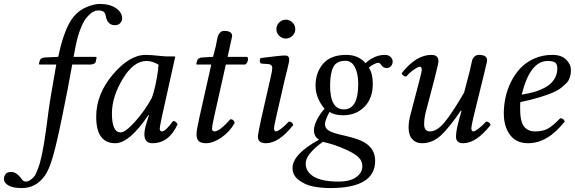

<svg xmlns="http://www.w3.org/2000/svg" viewBox="-97 -718 2922 976"><path d="M189 -390H107Q101 -390 101 -392Q101 -397 105 -409Q109 -425 133 -426L199 -429Q230 -577 278 -634Q306 -667 344 -682.5Q382 -698 409 -698Q461 -698 492.5 -676.5Q524 -655 524 -624Q524 -613 515 -601.5Q506 -590 486 -590Q449 -590 440 -639Q437 -654 428 -659.5Q419 -665 401 -665Q391 -665 377.5 -658.5Q364 -652 347 -633Q330 -614 318 -585Q299 -542 288 -486L277 -429H387Q394 -429 394 -424L389 -402Q388 -397 379.5 -393.5Q371 -390 363 -390H270L267 -373Q251 -280 220 -130Q191 13 171.5 79.5Q152 146 131 175Q86 238 15 238Q-32 238 -54.5 224.5Q-77 211 -77 192Q-77 177 -68 166.5Q-59 156 -40 156Q-25 156 -11.5 166Q2 176 10 188Q20 205 34 205Q45 205 58 196.5Q71 188 80 175Q85 167 90 154.5Q95 142 99.5 130Q104 118 108.5 99.5Q113 81 116 67.5Q119 54 123 31.5Q127 9 129 -3.5Q131 -16 134.5 -41Q138 -66 139.5 -75.5Q141 -85 144 -110Q147 -135 148 -141Q156 -205 189 -390Z M724 -433Q732 -431 794 -431L725 -120Q715 -72 715 -64Q715 -50 727 -50Q744 -50 783 -103Q796 -103 806 -87Q762 10 678 10Q637 10 637 -35Q637 -57 647 -90L660 -132L658 -134Q561 10 489 10Q392 10 392 -125Q392 -239 476.5 -339Q561 -439 644 -439Q670 -439 724 -433ZM674 -219Q685 -247 694 -289.5Q703 -332 706 -360L709 -389Q679 -408 647 -408Q582 -408 527 -317Q472 -226 472 -141Q472 -45 516 -45Q540 -45 588.5 -98.5Q637 -152 674 -219Z M986 -429 999 -479Q1001 -487 1004.5 -506.5Q1008 -526 1011 -535Q1014 -544 1022 -552.5Q1030 -561 1043 -561Q1083 -561 1083 -534Q1083 -532 1070 -474L1060 -429H1159Q1167 -423 1162.5 -408.5Q1158 -394 1149 -390H1051L992 -127Q981 -78 981 -64Q981 -50 994 -50Q1019 -50 1074 -112Q1092 -112 1096 -93Q1071 -48 1028.5 -19Q986 10 951 10Q926 10 914 0Q902 -10 902 -36Q902 -56 916 -118L977 -390H907Q901 -390 901 -392Q901 -397 905 -409Q909 -425 933 -426Z M1322.5 -536Q1308 -550 1308 -570Q1308 -590 1322.5 -604Q1337 -618 1356 -618Q1375 -618 1389.5 -604Q1404 -590 1404 -570Q1404 -550 1389.5 -536Q1375 -522 1356 -522Q1337 -522 1322.5 -536ZM1352 -320 1307 -124Q1296 -76 1296 -67Q1296 -50 1306 -50Q1314 -50 1333 -64.5Q1352 -79 1371 -100Q1388 -100 1394 -83Q1321 10 1255 10Q1214 10 1214 -23Q1214 -37 1231 -115L1278 -321Q1287 -359 1287 -372Q1287 -390 1269 -392L1229 -395Q1218 -411 1228 -423Q1330 -436 1352 -436Q1373 -436 1373 -415Q1373 -407 1370 -394Q1367 -381 1361 -355.5Q1355 -330 1352 -320Z M1544 3Q1457 66 1457 113Q1457 156 1499 180.5Q1541 205 1623 205Q1684 205 1714.5 182Q1745 159 1745 127Q1745 101 1726.5 82.5Q1708 64 1665 44Q1604 16 1544 3ZM1798 -291Q1798 -218 1755.5 -175Q1713 -132 1646 -132Q1605 -132 1578 -149Q1555 -106 1555 -88Q1555 -74 1562.5 -64.5Q1570 -55 1586.5 -48Q1603 -41 1619 -37Q1635 -33 1662.5 -26.5Q1690 -20 1708 -14Q1810 16 1810 100Q1810 238 1582 238Q1536 238 1495.5 230Q1455 222 1422.5 198Q1390 174 1390 136Q1390 66 1525 -8Q1499 -23 1499 -56Q1499 -81 1515.5 -112Q1532 -143 1553 -165Q1507 -220 1507 -283Q1507 -349 1545.5 -394Q1584 -439 1663 -439Q1725 -439 1761 -397Q1807 -439 1860 -439Q1877 -439 1888 -429Q1899 -419 1899 -405Q1899 -391 1890 -381.5Q1881 -372 1868 -372Q1851 -372 1840 -389Q1834 -399 1825 -399Q1819 -399 1803.5 -391.5Q1788 -384 1778 -374Q1798 -345 1798 -291ZM1724 -291Q1724 -344 1707 -376.5Q1690 -409 1659 -409Q1613 -409 1597 -376.5Q1581 -344 1581 -282Q1581 -162 1651 -162Q1724 -162 1724 -291Z M2366 -352 2310 -124Q2299 -76 2299 -67Q2299 -50 2309 -50Q2317 -50 2336 -64.5Q2355 -79 2374 -100Q2391 -100 2397 -83Q2324 10 2258 10Q2221 10 2221 -23Q2221 -55 2238 -115L2249 -154L2246 -156Q2185 -67 2143 -28.5Q2101 10 2047 10Q2018 10 1999 -10Q1980 -30 1980 -70Q1980 -100 1990 -137L2034 -305Q2047 -353 2047 -362Q2047 -379 2037 -379Q2029 -379 2007.5 -364.5Q1986 -350 1968 -329Q1951 -329 1945 -346Q2018 -439 2096 -439Q2132 -439 2132 -406Q2132 -398 2111 -314L2068 -151Q2059 -116 2059 -87Q2059 -50 2089 -50Q2124 -50 2162.5 -96Q2201 -142 2262 -247L2291 -357Q2293 -365 2297 -385Q2301 -405 2303.5 -413.5Q2306 -422 2315 -430.5Q2324 -439 2337 -439Q2379 -439 2379 -412Q2379 -407 2376.5 -396Q2374 -385 2370.5 -371.5Q2367 -358 2366 -352Z M2736 -370Q2736 -392 2725 -400Q2714 -408 2687 -408Q2597 -408 2555 -237Q2587 -242 2616 -250Q2645 -258 2673.5 -273Q2702 -288 2719 -313Q2736 -338 2736 -370ZM2548 -199Q2547 -191 2547 -165Q2547 -101 2566.5 -75.5Q2586 -50 2623 -50Q2660 -50 2685 -62.5Q2710 -75 2751 -117Q2767 -117 2774 -101Q2688 10 2587 10Q2527 10 2495.5 -32.5Q2464 -75 2464 -142Q2464 -181 2472.5 -221.5Q2481 -262 2500.5 -301.5Q2520 -341 2548 -371Q2576 -401 2618 -420Q2660 -439 2710 -439Q2758 -439 2781.5 -414.5Q2805 -390 2805 -365Q2805 -352 2804.5 -346Q2804 -340 2799.5 -325Q2795 -310 2786 -299.5Q2777 -289 2758.5 -274Q2740 -259 2713.5 -247.5Q2687 -236 2644.5 -223Q2602 -210 2548 -199Z"/></svg>

Font: Linux Libertine O
Style: Italic
Weight: 400
Italic angle: -12°
Designer: Philipp H. Poll
Foundry: Philipp H. Poll
Version: Version 5.1.6